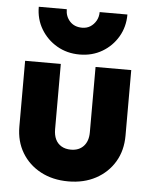

<svg xmlns="http://www.w3.org/2000/svg" viewBox="-53 -765 644 820"><g transform="rotate(5 269.5 -355.0)"><path d="M270 11Q203 11 151.5 -16.5Q100 -44 71 -92.5Q42 -141 42 -204V-486H195V-206Q195 -181 203.5 -163Q212 -145 229 -135Q246 -125 270 -125Q304 -125 324 -146.5Q344 -168 344 -206V-486H497V-205Q497 -141 468 -92.5Q439 -44 388 -16.5Q337 11 270 11ZM460 -721Q460 -668 435 -625.5Q410 -583 367.5 -558Q325 -533 271 -533Q217 -533 174 -558Q131 -583 105.5 -625.5Q80 -668 80 -721H200Q200 -690 219.5 -669Q239 -648 272 -648Q292 -648 307 -657.5Q322 -667 331.5 -683.5Q341 -700 341 -721Z"/></g></svg>

Font: Outfit Thin
Style: Bold
Weight: 700
Version: Version 1.100;gftools[0.9.27]